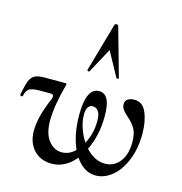

<svg xmlns="http://www.w3.org/2000/svg" viewBox="-109 -830 895 943"><g transform="rotate(15 338.5 -359.0)"><path d="M630 -244Q630 -168 606 -109.5Q582 -51 543 -19Q504 13 460 13Q400 13 357 -50Q333 -20 302 -3.5Q271 13 238 13Q180 13 145.5 -24Q111 -61 111 -122Q111 -191 154 -291Q158 -300 158 -308Q158 -319 143 -319H88Q49 -319 34.5 -309Q20 -299 15 -273Q15 -269 9 -269Q5 -269 2.5 -271Q0 -273 1 -276Q10 -323 18.5 -345.5Q27 -368 44 -377.5Q61 -387 94 -387H195Q205 -387 206.5 -385Q208 -383 205 -375Q175 -264 175 -190Q175 -125 202.5 -89.5Q230 -54 270 -54Q308 -54 338 -84Q306 -156 306 -254Q306 -392 371 -392Q400 -392 414.5 -365Q429 -338 429 -279Q429 -182 391 -104Q437 -55 489 -55Q535 -55 564 -91.5Q593 -128 593 -192Q593 -233 580 -257.5Q567 -282 538 -307Q522 -321 512.5 -333.5Q503 -346 503 -361Q503 -379 516 -387.5Q529 -396 550 -396Q592 -396 611 -351Q630 -306 630 -244ZM328 -262Q328 -230 339.5 -195Q351 -160 371 -130Q400 -183 400 -248Q400 -281 389 -296.5Q378 -312 360 -312Q345 -312 336.5 -299Q328 -286 328 -262ZM448 -477Q449 -475 443 -474.5Q437 -474 436 -476L368 -600L300 -474Q298 -472 296 -472Q293 -472 290.5 -473.5Q288 -475 288 -477L359 -726Q360 -731 369 -731Q377 -731 378 -726Z"/></g></svg>

Font: Cormorant Upright SemiBold
Style: Regular
Weight: 600
Designer: Christian Thalmann (Catharsis Fonts)
Foundry: Catharsis Fonts
Version: Version 3.302